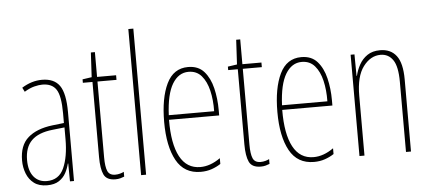

<svg xmlns="http://www.w3.org/2000/svg" viewBox="-51 -873 2221 995"><g transform="rotate(-5 1059.5 -375.0)"><path d="M177 -537Q240 -537 268.5 -496.5Q297 -456 297 -358V0H276L275 -93H273Q267 -68 254.5 -44.5Q242 -21 218.5 -5.5Q195 10 157 10Q115 10 89 -9.5Q63 -29 50.5 -61Q38 -93 38 -129Q38 -208 83 -247.5Q128 -287 210 -297L271 -304V-355Q271 -445 249 -478.5Q227 -512 177 -512Q159 -512 135 -506Q111 -500 83 -483L72 -505Q123 -537 177 -537ZM209 -274Q135 -266 99.5 -230.5Q64 -195 64 -129Q64 -73 89 -42.5Q114 -12 157 -12Q220 -12 246 -70Q272 -128 272 -220V-281Z M513 -14Q526 -14 538.5 -17.5Q551 -21 558 -25V0Q548 4 537 7Q526 10 512 10Q466 10 451.5 -21Q437 -52 437 -112V-503H387V-521L435 -528L442 -656H463V-527H562V-503H463V-108Q463 -60 473 -37Q483 -14 513 -14Z M672 0H646V-760H672Z M937 -537Q990 -537 1020 -503Q1050 -469 1063 -415Q1076 -361 1076 -301V-273H815Q814 -148 849.5 -81.5Q885 -15 956 -15Q1008 -15 1060 -52V-22Q1039 -8 1013 1Q987 10 956 10Q870 10 829.5 -63.5Q789 -137 789 -264Q789 -388 825 -462.5Q861 -537 937 -537ZM937 -512Q885 -512 853 -459Q821 -406 816 -297H1052Q1053 -356 1041.5 -404.5Q1030 -453 1004.5 -482.5Q979 -512 937 -512Z M1269 -14Q1282 -14 1294.5 -17.5Q1307 -21 1314 -25V0Q1304 4 1293 7Q1282 10 1268 10Q1222 10 1207.5 -21Q1193 -52 1193 -112V-503H1143V-521L1191 -528L1198 -656H1219V-527H1318V-503H1219V-108Q1219 -60 1229 -37Q1239 -14 1269 -14Z M1526 -537Q1579 -537 1609 -503Q1639 -469 1652 -415Q1665 -361 1665 -301V-273H1404Q1403 -148 1438.5 -81.5Q1474 -15 1545 -15Q1597 -15 1649 -52V-22Q1628 -8 1602 1Q1576 10 1545 10Q1459 10 1418.5 -63.5Q1378 -137 1378 -264Q1378 -388 1414 -462.5Q1450 -537 1526 -537ZM1526 -512Q1474 -512 1442 -459Q1410 -406 1405 -297H1641Q1642 -356 1630.5 -404.5Q1619 -453 1593.5 -482.5Q1568 -512 1526 -512Z M1936 -537Q1991 -537 2020.5 -498.5Q2050 -460 2050 -375V0H2024V-365Q2024 -445 2000.5 -479Q1977 -513 1936 -513Q1884 -513 1846 -462.5Q1808 -412 1808 -311V0H1782V-527H1802L1803 -415H1805Q1812 -445 1827.5 -473Q1843 -501 1869.5 -519Q1896 -537 1936 -537Z"/></g></svg>

Font: Noto Sans Gujarati UI ExtraCondensed Thin
Style: Regular
Weight: 100
Width: 2
Designer: Jelle Bosma - Monotype Design Team, Universal Thirst
Foundry: Monotype Imaging Inc.
Version: Version 2.106; ttfautohint (v1.8.4.7-5d5b)